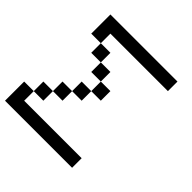

<svg xmlns="http://www.w3.org/2000/svg" viewBox="-199 -929 1090 1090"><g transform="rotate(45 346.0 -384.5)"><path d="M0 0V-153.8H76.9V-76.9H538.5V0ZM230.8 -538.5H307.7V-461.5H230.8ZM230.8 -538.5H153.8V-615.4H230.8ZM153.8 -615.4H76.9V-769.2H615.4V-692.3H153.8ZM307.7 -461.5H384.6V-384.6H307.7ZM76.9 -153.8V-230.8H153.8V-153.8ZM153.8 -230.8V-307.7H230.8V-230.8ZM307.7 -384.6V-307.7H230.8V-384.6Z"/></g></svg>

Font: Mintsoda - Lime Green 13x16
Style: Regular
Weight: 400
Designer: Mintsoda-15
Version: Version 1.0